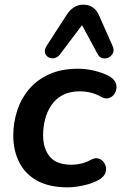

<svg xmlns="http://www.w3.org/2000/svg" viewBox="-20 -794 520 824"><path d="M270 10Q192 10 140.5 -18Q89 -46 63 -96.5Q37 -147 37 -213Q37 -267 53.5 -318.5Q70 -370 104 -410.5Q138 -451 190.5 -475Q243 -499 314 -499Q350 -499 385 -490.5Q420 -482 447 -468Q467 -457 474.5 -442.5Q482 -428 479.5 -413Q477 -398 468 -387Q459 -376 445 -372.5Q431 -369 415 -378Q392 -391 369.5 -396.5Q347 -402 322 -402Q279 -402 249 -386Q219 -370 200.5 -342.5Q182 -315 173.5 -282Q165 -249 165 -214Q165 -157 193.5 -122Q222 -87 288 -87Q307 -87 328.5 -92Q350 -97 374 -110Q388 -117 401 -114Q414 -111 423 -100.5Q432 -90 434.5 -76.5Q437 -63 431 -49Q425 -35 407 -24Q381 -8 342 1Q303 10 270 10ZM463 -597Q471 -580 465 -567Q459 -554 446.5 -547.5Q434 -541 420.5 -544Q407 -547 399 -562L332 -686L237 -560Q227 -547 213 -544.5Q199 -542 187.5 -548.5Q176 -555 173 -568Q170 -581 180 -597L264 -727Q278 -750 296.5 -762Q315 -774 338 -774Q361 -774 378 -762.5Q395 -751 405 -728Z"/></svg>

Font: Nunito ExtraLight
Style: Bold Italic
Weight: 700
Italic angle: -9°
Version: Version 3.602